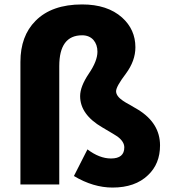

<svg xmlns="http://www.w3.org/2000/svg" viewBox="-20 -831 772 865"><path d="M313 -38 374 -158Q428 -117 480 -117Q540 -117 540 -167Q540 -193 509 -216Q504 -220 441 -257Q341 -315 341 -398Q341 -441 380 -499Q419 -556 419 -598Q419 -630 401 -651Q382 -672 350 -672Q247 -672 247 -533V0H72V-552Q72 -669 140 -737Q213 -811 350 -811Q464 -811 530 -752Q590 -698 590 -618Q590 -557 547 -499Q503 -441 503 -420Q503 -398 534 -377Q544 -370 566 -358Q591 -344 602 -337Q701 -276 701 -176Q701 -93 647 -42Q589 14 487 14Q400 14 313 -38Z"/></svg>

Font: KaiGen Gothic KR Heavy
Style: Heavy
Weight: 900
Designer: Ryoko NISHIZUKA  (kana & ideographs); Paul D. Hunt (Latin, Greek & Cyrillic); Wenlong ZHANG  (bopomofo); Sandoll Communi
Foundry: Adobe Systems Incorporated
Version: Version 1.002 March 28, 2018